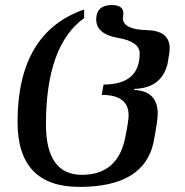

<svg xmlns="http://www.w3.org/2000/svg" viewBox="-20 -544 725 753"><path d="M291.5 189Q48.8 189 48.8 -65.4Q48.8 -416.5 310.1 -506.8V-473.1Q160.2 -365.7 160.2 -56.6Q160.2 141.6 301.3 141.6Q440.9 141.6 470.7 -2.4Q484.4 -69.8 484.4 -91.8Q484.4 -171.9 378.9 -171.9L386.2 -212.4Q527.8 -212.4 527.8 -334.5Q527.8 -380.9 442.6 -395.5Q357.4 -410.2 357.4 -467.8Q357.4 -523.4 418.5 -524.4Q463.9 -523.9 463.9 -491.7L461.9 -473.1Q461.9 -428.2 556.6 -425.8Q645.5 -423.8 645.5 -354Q645.5 -337.9 636.7 -292Q612.8 -198.7 506.8 -195.3L505.9 -191.4Q598.6 -187 598.6 -98.1Q598.6 -71.3 582.5 12.7Q545.9 189 291.5 189Z"/></svg>

Font: Kelvinch
Style: Bold Italic
Weight: 700
Italic angle: -10°
Designer: Paul James Miller
Foundry: High-Logic / Made with FontCreator
Version: Version 3.30 September 23, 2016